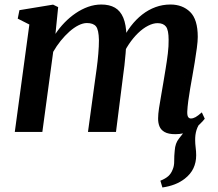

<svg xmlns="http://www.w3.org/2000/svg" viewBox="-20 -584 965 850"><path d="M699 246 690 216Q712.5 207 725 195.8Q737.5 184.5 744 167.5Q751.5 151 751.2 128.8Q751 106.5 753.5 83Q755.5 50 772.5 29.2Q789.5 8.5 802 -8.5L873 -49Q856.5 -29.5 850 -8.5Q843.5 12.5 844 37.5Q844 51.5 846.2 69.2Q848.5 87 848.5 103.5Q848.5 135 836.2 161Q824 187 797.5 207.5Q778 222.5 753.8 232Q729.5 241.5 699 246ZM237.5 -552.5 225.5 -434Q243 -460.5 265.8 -484Q288.5 -507.5 315 -525.5Q341.5 -543.5 370.2 -553.8Q399 -564 428.5 -564Q464.5 -564 488.8 -550Q513 -536 525.8 -505.5Q538.5 -475 540 -425.5Q540 -419 539.8 -411.5Q539.5 -404 539 -396Q538.5 -388 537.5 -379.5L519.5 -401.5Q536.5 -438.5 559.2 -468.2Q582 -498 609.5 -519.5Q637 -541 668.5 -552.5Q700 -564 734.5 -564Q788 -564 821.8 -531Q855.5 -498 855.5 -420.5Q855.5 -402 851.5 -371.5Q847.5 -341 842 -307.8Q836.5 -274.5 831.5 -246.5Q827 -221 822 -192.5Q817 -164 813.5 -137.2Q810 -110.5 809 -90Q808.5 -72.5 813 -66Q817.5 -59.5 825 -59.5Q835 -59.5 845.8 -65.5Q856.5 -71.5 873.5 -86.5L886.5 -58.5Q881 -50.5 864.2 -34Q847.5 -17.5 820.2 -3.8Q793 10 756 10Q725.5 10 708.8 0.5Q692 -9 685.8 -25Q679.5 -41 680 -60.5Q680 -78.5 684 -105.2Q688 -132 693.5 -162Q699 -192 703.5 -220.5Q708 -248 713.5 -281Q719 -314 723 -347Q727 -380 726.5 -408Q726.5 -451 714.8 -466.2Q703 -481.5 677.5 -481.5Q658 -481.5 635.5 -470Q613 -458.5 591.2 -437.5Q569.5 -416.5 550.5 -388.2Q531.5 -360 518.5 -326.5L539.5 -398Q538.5 -375.5 536.2 -348.8Q534 -322 531 -295.5Q528 -269 524.5 -245L493.5 0H369.5L399.5 -219.5Q403.5 -247.5 408 -280.5Q412.5 -313.5 415.2 -346.2Q418 -379 418 -406.5Q417 -452.5 405 -467.2Q393 -482 364.5 -482Q347.5 -482 327.5 -472Q307.5 -462 287.2 -444Q267 -426 248.5 -403Q230 -380 215.5 -354.5L167.5 0H45.5L110 -475.5L58.5 -501.5L66 -539L215 -563.5Z"/></svg>

Font: Merriweather 28pt SemiBold
Style: Italic
Weight: 600
Italic angle: -7.8°
Version: Version 2.101